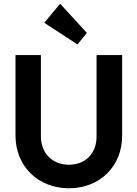

<svg xmlns="http://www.w3.org/2000/svg" viewBox="-20 -998 736 1028"><path d="M349 10C515 10 634 -108 634 -271V-703H497V-267C497 -174 435 -116 349 -116C264 -116 199 -174 199 -268V-703H63V-272C63 -109 183 10 349 10ZM217 -876 395 -760 445 -822 302 -978Z"/></svg>

Font: MV Cash SemiBold
Style: Regular
Weight: 600
Designer: Rodrigo Fuenzalida
Foundry: fragTYPE
Version: Version 1.100;Glyphs 3.1.2 (3151)